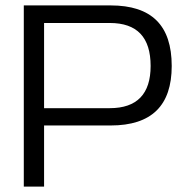

<svg xmlns="http://www.w3.org/2000/svg" viewBox="-20 -690 676 710"><path d="M389 -670H68V0H143V-226H389C541 -226 615 -300 615 -446C615 -596 541 -670 389 -670ZM143 -290V-605H386C487 -605 537 -552 537 -446C537 -343 487 -290 386 -290Z"/></svg>

Font: LT Wave Text Light
Style: Regular
Weight: 300
Designer: Daniel Lyons
Version: Version 2.5 (Glyphs App)